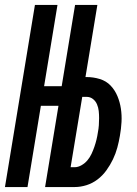

<svg xmlns="http://www.w3.org/2000/svg" viewBox="-33 -755 553 775"><path d="M-13 0 108 -735H199L145 -407H216L270 -735H360L312 -444H316Q344 -444 370 -436Q396 -428 413.5 -409.5Q431 -391 441 -367Q451 -343 455 -316.5Q459 -290 457.5 -262.5Q456 -235 451 -207Q447 -183 440.5 -159Q434 -135 423 -112Q412 -89 396.5 -67.5Q381 -46 360.5 -30.5Q340 -15 316 -7.5Q292 0 268 0H149L203 -328H132L78 0ZM268 -80Q282 -80 296 -88Q310 -96 320 -108Q330 -120 336.5 -134Q343 -148 348 -162.5Q353 -177 356.5 -191.5Q360 -206 362 -220Q365 -235 366 -249.5Q367 -264 367 -278.5Q367 -293 365.5 -307Q364 -321 358.5 -334Q353 -347 342 -355.5Q331 -364 317 -364H299L252 -80Z"/></svg>

Font: Iosevka Curly Medium
Style: Italic
Weight: 500
Italic angle: -9°
Monospace: yes
Designer: Belleve Invis
Foundry: Belleve Invis
Version: Version 22.1.2; ttfautohint (v1.8.4)